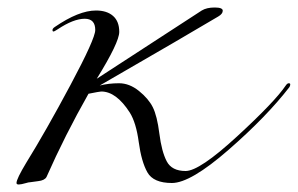

<svg xmlns="http://www.w3.org/2000/svg" viewBox="-20 -476 794 512"><path d="M236 -448Q265 -448 281.5 -433.5Q298 -419 298 -391Q298 -363 238 -266L518 -448Q531 -456 552.5 -456Q574 -456 574 -447.5Q574 -439 562 -432Q485 -386 246 -248Q270 -254 297.5 -254Q325 -254 350.5 -233.5Q376 -213 387.5 -190Q399 -167 405 -119.5Q411 -72 424.5 -46Q438 -20 475 -20Q512 -20 612.5 -112.5Q713 -205 742 -248Q746 -254 750 -254Q754 -254 754 -251Q754 -248 752 -244Q691 -165 589.5 -76.5Q488 12 438.5 12Q389 12 373 -16.5Q357 -45 350 -97Q343 -149 326 -176Q290 -232 250 -232Q246 -232 216 -226Q153 -115 104 -4Q99 5 82 7Q65 9 60 10Q56 10 50 12Q36 16 30 16Q24 16 24 12Q24 1 50 -42Q102 -126 168 -249.5Q234 -373 234 -396Q234 -426 206 -426Q176 -426 134 -398Q125 -392 122.5 -392Q120 -392 120 -396Q120 -400 126 -404Q190 -448 236 -448Z"/></svg>

Font: Miama
Style: Regular
Weight: 400
Italic angle: 16.5°
Designer: Linus Romer
Foundry: Linus Romer
Version: 0.32